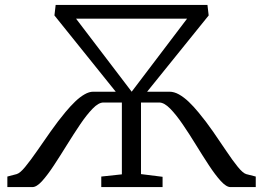

<svg xmlns="http://www.w3.org/2000/svg" viewBox="-20 -763 1073 783"><path d="M10 0V-43L48 -53Q62 -57 83.2 -83Q104.5 -109 131 -147.2Q157.5 -185.5 187.2 -227.8Q217 -270 247 -306Q267 -330 286.5 -348.8Q306 -367.5 324.8 -378.2Q343.5 -389 360 -389H452L202 -700L207 -743H826L831 -700L580 -389H671Q690 -389 709.8 -378Q729.5 -367 749.8 -347.8Q770 -328.5 790 -304Q820 -268 849 -226.2Q878 -184.5 903.5 -146.2Q929 -108 949.8 -82.5Q970.5 -57 984 -53L1023 -43V0H920Q903 0 880.2 -25Q857.5 -50 831.8 -89.2Q806 -128.5 779 -172.5Q752 -216.5 725.2 -255.8Q698.5 -295 674 -320Q649.5 -345 629 -345H555V-53L643 -42V0H393V-43L477 -52V-345H402Q382 -345 357.8 -320Q333.5 -295 307 -255.8Q280.5 -216.5 253.2 -172.5Q226 -128.5 200.2 -89.2Q174.5 -50 152 -25Q129.5 0 112 0ZM290 -687 517 -389 743 -687Z"/></svg>

Font: Merriweather Light
Style: Regular
Weight: 300
Designer: Eben Sorkin
Foundry: Eben Sorkin
Version: Version 2.100